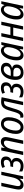

<svg xmlns="http://www.w3.org/2000/svg" viewBox="2042 -2630 598 4723"><g transform="rotate(-90 2341.5 -269.0)"><path d="M40 -109Q40 -142 51 -195L124 -536H207L135 -196Q125 -155 125 -121Q125 -62 181 -62Q231 -62 275.5 -116.5Q320 -171 342 -277L397 -536H479L366 0H299L307 -84H303Q239 10 155 10Q101 10 70.5 -21Q40 -52 40 -109Z M484 -21V-99Q547 -60 618 -60Q674 -60 705.5 -89.5Q737 -119 737 -168Q737 -246 652 -246H594L609 -314H652Q702 -314 736.5 -339.5Q771 -365 771 -413Q771 -476 702 -476Q652 -476 596 -448L573 -511Q608 -529 642 -537.5Q676 -546 716 -546Q782 -546 817.5 -514.5Q853 -483 853 -426Q853 -372 823.5 -335Q794 -298 740 -284V-281Q777 -270 797.5 -241Q818 -212 818 -168Q818 -90 765 -40Q712 10 618 10Q580 10 544.5 1.5Q509 -7 484 -21Z M1002 -538H1073L1062 -452H1064Q1126 -548 1214 -548Q1268 -548 1299.5 -517.5Q1331 -487 1331 -430Q1331 -398 1318 -335L1246 2H1161L1232 -335Q1233 -340 1238.5 -368Q1244 -396 1244 -417Q1244 -472 1188 -472Q1138 -472 1094.5 -418.5Q1051 -365 1029 -259L974 2H888Z M1408 -175Q1408 -257 1435.5 -343Q1463 -429 1519.5 -487Q1576 -545 1657 -545Q1734 -545 1777 -496Q1820 -447 1820 -359Q1820 -272 1791.5 -187Q1763 -102 1707 -46.5Q1651 9 1572 9Q1495 9 1451.5 -39.5Q1408 -88 1408 -175ZM1736 -365Q1736 -414 1715.5 -444.5Q1695 -475 1652 -475Q1603 -475 1566.5 -428Q1530 -381 1510.5 -310.5Q1491 -240 1491 -173Q1491 -120 1513.5 -91Q1536 -62 1578 -62Q1623 -62 1659 -105.5Q1695 -149 1715.5 -219Q1736 -289 1736 -365Z M1809 -1V-73Q1823 -67 1840 -67Q1867 -68 1887 -87Q1907 -106 1925 -150Q1943 -194 1964 -274Q1991 -373 2017.5 -428.5Q2044 -484 2086.5 -512.5Q2129 -541 2199 -541Q2252 -541 2311 -528L2198 0H2115L2216 -466Q2203 -469 2184 -469Q2146 -469 2122.5 -448Q2099 -427 2081 -382.5Q2063 -338 2038 -248Q2012 -154 1988.5 -101Q1965 -48 1932 -20.5Q1899 7 1849 7Q1829 7 1809 -1Z M2309 -21V-99Q2372 -60 2443 -60Q2499 -60 2530.5 -89.5Q2562 -119 2562 -168Q2562 -246 2477 -246H2419L2434 -314H2477Q2527 -314 2561.5 -339.5Q2596 -365 2596 -413Q2596 -476 2527 -476Q2477 -476 2421 -448L2398 -511Q2433 -529 2467 -537.5Q2501 -546 2541 -546Q2607 -546 2642.5 -514.5Q2678 -483 2678 -426Q2678 -372 2648.5 -335Q2619 -298 2565 -284V-281Q2602 -270 2622.5 -241Q2643 -212 2643 -168Q2643 -90 2590 -40Q2537 10 2443 10Q2405 10 2369.5 1.5Q2334 -7 2309 -21Z M2737 -183Q2737 -274 2766.5 -357.5Q2796 -441 2856 -493.5Q2916 -546 3003 -546Q3076 -546 3117 -513Q3158 -480 3158 -418Q3158 -360 3123.5 -323.5Q3089 -287 3028 -274L3027 -271Q3068 -261 3092 -233.5Q3116 -206 3116 -158Q3116 -114 3094 -75.5Q3072 -37 3027 -13.5Q2982 10 2916 10Q2828 10 2782.5 -40Q2737 -90 2737 -183ZM2930 -304Q2993 -304 3033.5 -331.5Q3074 -359 3074 -411Q3074 -442 3055.5 -460Q3037 -478 2999 -478Q2940 -478 2898 -433Q2856 -388 2836 -304ZM3035 -159Q3035 -239 2928 -239H2825Q2821 -205 2821 -183Q2821 -58 2923 -58Q2976 -58 3005.5 -87Q3035 -116 3035 -159Z M3218 -156Q3218 -247 3247.5 -337.5Q3277 -428 3331.5 -487Q3386 -546 3458 -546Q3499 -546 3527.5 -523Q3556 -500 3570 -461H3574L3601 -536H3667L3553 0H3487L3497 -88H3494Q3424 10 3343 10Q3284 10 3251 -33Q3218 -76 3218 -156ZM3524 -253Q3543 -328 3543 -382Q3543 -424 3522.5 -449.5Q3502 -475 3467 -475Q3420 -475 3382.5 -426.5Q3345 -378 3324 -304Q3303 -230 3303 -158Q3303 -110 3320 -85.5Q3337 -61 3370 -61Q3420 -61 3461 -116Q3502 -171 3524 -253Z M3806 -536H3888L3842 -313H4040L4087 -536H4170L4056 0H3973L4025 -243H3826L3775 0H3692Z M4223 -156Q4223 -247 4252.5 -337.5Q4282 -428 4336.5 -487Q4391 -546 4463 -546Q4504 -546 4532.5 -523Q4561 -500 4575 -461H4579L4606 -536H4672L4558 0H4492L4502 -88H4499Q4429 10 4348 10Q4289 10 4256 -33Q4223 -76 4223 -156ZM4529 -253Q4548 -328 4548 -382Q4548 -424 4527.5 -449.5Q4507 -475 4472 -475Q4425 -475 4387.5 -426.5Q4350 -378 4329 -304Q4308 -230 4308 -158Q4308 -110 4325 -85.5Q4342 -61 4375 -61Q4425 -61 4466 -116Q4507 -171 4529 -253Z"/></g></svg>

Font: Noto Sans UI Narrow
Style: Italic
Weight: 400
Width: 4
Italic angle: -12°
Designer: Monotype Design Team
Foundry: Monotype Imaging Inc.
Version: Version 1.001